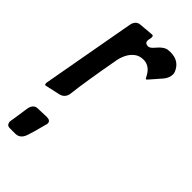

<svg xmlns="http://www.w3.org/2000/svg" viewBox="-299 -650 1001 1001"><g transform="rotate(45 201.5 -149.5)"><path d="M-24 -2Q-30 -2 -30 -16L64 -539Q72 -573 101 -576L183 -583Q191 -583 191 -571L190 -562Q187 -550 187 -544Q187 -525 209 -524Q224 -524 240 -544Q273 -584 300 -585L315 -586Q380 -586 403 -529Q406 -522 406 -513Q406 -487 386 -463L338 -408Q328 -395 323 -395Q322 -395 314 -410Q289 -458 244 -459Q213 -459 192.5 -442.5Q172 -426 160.5 -402Q149 -378 145 -354Q109 -155 99 -64Q94 -30 62 -21ZM43 287H2Q-11 287 -16.5 279.5Q-22 272 -22 263Q-22 257 -18 236L-5 148Q3 111 34 111L66 110Q89 110 98 109Q125 109 125 130Q125 134 124 136.5Q123 139 123 140V139Q110 190 104.5 208.5Q99 227 92 248Q78 287 43 287Z"/></g></svg>

Font: Bangerz
Style: Regular
Weight: 400
Designer: vernon adams
Foundry: Vernon Adams
Version: Version 2.10;February 7, 2025;FontCreator 13.0.0.2683 64-bit